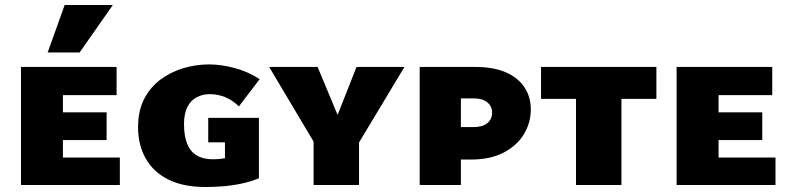

<svg xmlns="http://www.w3.org/2000/svg" viewBox="-20 -741 3161 769"><path d="M64 0V-473H232V0ZM130 0V-110H460V0ZM130 -180V-291H407V-180ZM130 -360V-473H447V-360ZM171 -531 239 -721H432L299 -531Z M803 8Q714 8 654 -22Q594 -52 563.5 -106.5Q533 -161 533 -231Q533 -298 557.5 -345Q582 -392 623 -422.5Q664 -453 714.5 -468Q765 -483 818 -483Q864 -483 918 -469Q972 -455 1020 -424L937 -315Q910 -341 880.5 -352.5Q851 -364 820 -364Q791 -364 767 -351Q743 -338 730 -311.5Q717 -285 717 -244Q717 -197 729.5 -165.5Q742 -134 768 -118.5Q794 -103 833 -103Q854 -103 880.5 -107Q907 -111 935 -120L881 -28V-171H814V-269H1017V-27Q983 -13 944 -5Q905 3 868.5 5.5Q832 8 803 8Z M1240 -167 1058 -473H1252L1345 -250H1320L1408 -473H1600L1416 -167ZM1236 0V-219H1418V0Z M1661 0V-473H1882Q1956 -473 2005.5 -451.5Q2055 -430 2080.5 -391.5Q2106 -353 2106 -302Q2106 -250 2078.5 -204Q2051 -158 1997.5 -130Q1944 -102 1867 -102H1749V-232H1877Q1912 -232 1931.5 -247.5Q1951 -263 1951 -290Q1951 -315 1932 -331Q1913 -347 1876 -347H1826V0Z M2287 0V-473H2469V0ZM2147 -345V-473H2609V-345Z M2690 0V-473H2858V0ZM2756 0V-110H3086V0ZM2756 -180V-291H3033V-180ZM2756 -360V-473H3073V-360Z"/></svg>

Font: Ysabeau SC Black
Style: Regular
Weight: 900
Designer: Christian Thalmann (Catharsis Fonts)
Version: Version 2.001;gftools[0.9.30]; featfreeze: smcp